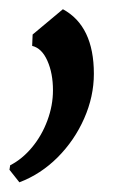

<svg xmlns="http://www.w3.org/2000/svg" viewBox="-71 -136 282 406"><path d="M62 -116.5Q127.5 -81 127.5 20Q127.5 68 107 114.5Q86.5 161 50.8 196.8Q15 232.5 -30 249.5L-51 223L-49.5 213.5Q-24 200.5 -3.2 175.5Q17.5 150.5 29.2 118.8Q41 87 41 55Q41 19 29.2 -7.5Q17.5 -34 -3 -39L-2 -63Z"/></svg>

Font: Merriweather Text
Style: Italic
Weight: 400
Italic angle: -7.8°
Designer: Eben Sorkin
Foundry: Eben Sorkin
Version: Version 2.100